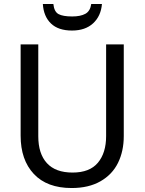

<svg xmlns="http://www.w3.org/2000/svg" viewBox="-20 -938 729 968"><path d="M604 -252Q604 -176 575 -117Q546 -58 486.5 -24Q427 10 341 10Q217 10 150.5 -61Q84 -132 84 -254V-714H173V-251Q173 -163 216.5 -115.5Q260 -68 346 -68Q432 -68 473.5 -117.5Q515 -167 515 -252V-714H604ZM343 -784Q274 -784 237 -819.5Q200 -855 196 -918H249Q253 -879 275 -867Q297 -855 344 -855Q386 -855 410.5 -868.5Q435 -882 440 -918H494Q489 -857 449.5 -820.5Q410 -784 343 -784Z"/></svg>

Font: Noto Sans Display
Style: Regular
Weight: 400
Designer: Monotype Design team
Foundry: Monotype Imaging Inc.
Version: Version 1.000